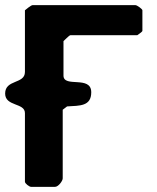

<svg xmlns="http://www.w3.org/2000/svg" viewBox="-34 -727 611 747"><path d="M240 -590H500C501 -591 520 -603 520 -607V-687C520 -692 499 -707 493 -707H93C86 -707 66 -689 63 -687V-447C63 -399 -14 -419 -14 -363C-14 -312 63 -328 63 -287V-20C63 -13 80 0 87 0H180C193 0 210 -23 210 -33V-300L227 -313C276 -316 321 -313 321 -368C321 -435 213 -384 213 -433V-567C216 -569 235 -590 240 -590Z"/></svg>

Font: Asimov Print
Style: C
Weight: 500
Designer: Google
Version: Version 2.000980: 2014